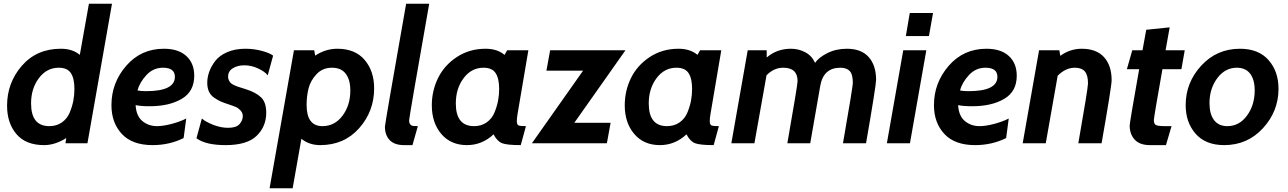

<svg xmlns="http://www.w3.org/2000/svg" viewBox="-20 -770 6925 1032"><path d="M450 0H332L336 -28Q276 10 217 10Q119 10 68.5 -49Q18 -108 18 -202Q18 -325 97.5 -416.5Q177 -508 307 -508Q370 -508 409 -475L458 -750H582ZM296 -406Q231 -406 189 -350Q147 -294 147 -214Q147 -92 245 -92Q284 -92 312.5 -112Q341 -132 354.5 -164.5Q368 -197 374 -228Q380 -259 380 -292Q380 -348 361 -377Q342 -406 296 -406Z M1024 -363Q1024 -278 956.5 -238.5Q889 -199 785 -199Q735 -199 709 -205Q712 -147 745 -119.5Q778 -92 824 -92Q857 -92 902.5 -104Q948 -116 981 -133L967 -28Q891 10 800 10Q691 10 635 -50Q579 -110 579 -205Q579 -325 658.5 -416.5Q738 -508 861 -508Q939 -508 981.5 -469Q1024 -430 1024 -363ZM856 -406Q804 -406 767.5 -367Q731 -328 719 -284Q735 -280 765 -280Q920 -280 920 -357Q920 -406 856 -406Z M1193 10Q1085 10 1036 -27L1065 -133Q1087 -114 1127.5 -98.5Q1168 -83 1206 -83Q1250 -83 1267.5 -103Q1285 -123 1285 -146Q1285 -163 1273 -176Q1261 -189 1248.5 -194.5Q1236 -200 1209 -209Q1181 -218 1165.5 -225Q1150 -232 1131 -245Q1112 -258 1103 -278Q1094 -298 1094 -325Q1094 -354 1104.5 -384Q1115 -414 1137.5 -443Q1160 -472 1202 -490Q1244 -508 1299 -508Q1345 -508 1387.5 -496.5Q1430 -485 1448 -471L1419 -365Q1404 -385 1367.5 -402Q1331 -419 1293 -419Q1258 -419 1232 -403.5Q1206 -388 1206 -358Q1206 -347 1210.5 -338Q1215 -329 1220 -324Q1225 -319 1237 -313Q1249 -307 1255.5 -305Q1262 -303 1279.5 -297.5Q1297 -292 1303 -290Q1356 -273 1383.5 -246.5Q1411 -220 1411 -164Q1411 -90 1359.5 -40Q1308 10 1193 10Z M1701 10Q1642 10 1600 -24L1553 242H1429L1560 -500H1669L1674 -471Q1730 -508 1793 -508Q1889 -508 1940 -448Q1991 -388 1991 -295Q1991 -172 1910.5 -81Q1830 10 1701 10ZM1628 -206Q1628 -92 1713 -92Q1779 -92 1821 -148Q1863 -204 1863 -284Q1863 -341 1838.5 -373.5Q1814 -406 1764 -406Q1714 -406 1681.5 -371.5Q1649 -337 1638.5 -295Q1628 -253 1628 -206Z M2226 -92 2197 10H2152Q2100 10 2074.5 -17Q2049 -44 2049 -89Q2049 -104 2163 -750H2287Q2179 -138 2179 -123Q2179 -108 2185.5 -101Q2192 -94 2200 -93Q2208 -92 2226 -92Z M2820 -500 2762 -158Q2758 -135 2758 -120Q2758 -100 2767 -96Q2776 -92 2807 -92L2779 10Q2704 10 2678 -0.5Q2652 -11 2633 -48Q2571 10 2490 10Q2403 10 2352 -50Q2301 -110 2301 -204Q2301 -282 2334.5 -350.5Q2368 -419 2435.5 -463.5Q2503 -508 2590 -508Q2653 -508 2692 -475L2706 -500ZM2579 -406Q2514 -406 2472 -350Q2430 -294 2430 -214Q2430 -92 2528 -92Q2567 -92 2595.5 -112Q2624 -132 2637.5 -164.5Q2651 -197 2657 -228Q2663 -259 2663 -292Q2663 -348 2644 -377Q2625 -406 2579 -406Z M3342 -500 3067 -110H3262L3242 0H2839L3114 -390H2917L2937 -500Z M3857 -500 3799 -158Q3795 -135 3795 -120Q3795 -100 3804 -96Q3813 -92 3844 -92L3816 10Q3741 10 3715 -0.5Q3689 -11 3670 -48Q3608 10 3527 10Q3440 10 3389 -50Q3338 -110 3338 -204Q3338 -282 3371.5 -350.5Q3405 -419 3472.5 -463.5Q3540 -508 3627 -508Q3690 -508 3729 -475L3743 -500ZM3616 -406Q3551 -406 3509 -350Q3467 -294 3467 -214Q3467 -92 3565 -92Q3604 -92 3632.5 -112Q3661 -132 3674.5 -164.5Q3688 -197 3694 -228Q3700 -259 3700 -292Q3700 -348 3681 -377Q3662 -406 3616 -406Z M4635 0H4511Q4564 -304 4564 -324Q4564 -371 4547 -388.5Q4530 -406 4497 -406Q4406 -406 4389 -309L4335 0H4212Q4267 -314 4267 -334Q4267 -406 4190 -406Q4139 -406 4100 -365L4035 0H3911L3999 -500H4101V-461Q4156 -508 4231 -508Q4273 -508 4308.5 -489Q4344 -470 4361 -432Q4379 -460 4426 -484Q4473 -508 4532 -508Q4610 -508 4649.5 -463Q4689 -418 4689 -341Q4689 -311 4635 0Z M4973 -576H4849L4870 -700H4995ZM4871 0H4747L4835 -500H4959Z M5445 -363Q5445 -278 5377.5 -238.5Q5310 -199 5206 -199Q5156 -199 5130 -205Q5133 -147 5166 -119.5Q5199 -92 5245 -92Q5278 -92 5323.5 -104Q5369 -116 5402 -133L5388 -28Q5312 10 5221 10Q5112 10 5056 -50Q5000 -110 5000 -205Q5000 -325 5079.5 -416.5Q5159 -508 5282 -508Q5360 -508 5402.5 -469Q5445 -430 5445 -363ZM5277 -406Q5225 -406 5188.5 -367Q5152 -328 5140 -284Q5156 -280 5186 -280Q5341 -280 5341 -357Q5341 -406 5277 -406Z M5901 0H5776Q5828 -296 5828 -322Q5828 -366 5811 -386Q5794 -406 5757 -406Q5708 -406 5665 -363L5601 0H5477L5565 -500H5674L5679 -470Q5732 -508 5794 -508Q5873 -508 5914 -463Q5955 -418 5955 -339Q5955 -306 5901 0Z M6277 -92 6247 10H6161Q6106 10 6079 -19.5Q6052 -49 6052 -95Q6052 -111 6103 -398H6037L6066 -500H6121L6141 -610L6267 -623L6245 -500H6348L6330 -398H6228Q6182 -139 6182 -124Q6182 -103 6194 -97.5Q6206 -92 6242 -92Z M6560 10Q6460 10 6406.5 -51Q6353 -112 6353 -205Q6353 -326 6436.5 -417Q6520 -508 6645 -508Q6745 -508 6798.5 -447Q6852 -386 6852 -293Q6852 -172 6768.5 -81Q6685 10 6560 10ZM6628 -406Q6565 -406 6523 -350Q6481 -294 6481 -215Q6481 -157 6505.5 -124.5Q6530 -92 6577 -92Q6641 -92 6682.5 -148.5Q6724 -205 6724 -284Q6724 -342 6699.5 -374Q6675 -406 6628 -406Z"/></svg>

Font: Cabin
Style: Bold Italic
Weight: 700
Designer: Pablo Impallari
Foundry: Pablo Impallari. www.impallari.com Igino Marini. www.ikern.com
Version: Version 1.005